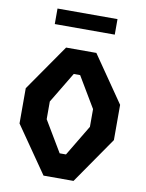

<svg xmlns="http://www.w3.org/2000/svg" viewBox="-100 -1008 820 1078"><g transform="rotate(10 310.0 -469.0)"><path d="M224.5 0H395.5L579 -265V-466L397 -730H224.5L41 -466V-265ZM292 -139 187 -315V-416L292.5 -591.5H329L433.5 -416V-315L328 -139ZM139 -849H481V-937.5H139Z"/></g></svg>

Font: Monaspace Krypton
Style: Bold
Weight: 700
Designer: Riley Cran & the Lettermatic Team
Foundry: Lettermatic
Version: Version 1.200 (Monaspace Krypton)